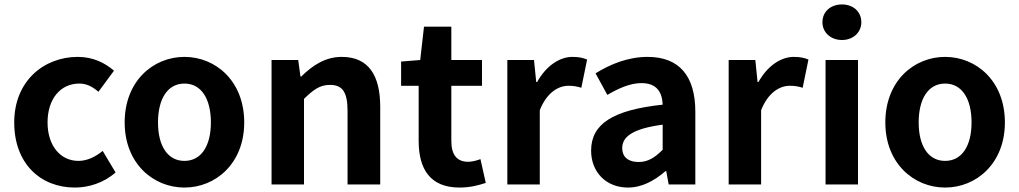

<svg xmlns="http://www.w3.org/2000/svg" viewBox="-20 -830 4586 864"><path d="M317 14C379 14 447 -7 500 -54L442 -151C411 -125 373 -106 333 -106C252 -106 194 -174 194 -279C194 -385 252 -454 337 -454C369 -454 395 -441 423 -417L493 -512C452 -547 399 -574 330 -574C178 -574 44 -466 44 -279C44 -94 162 14 317 14Z M810 14C950 14 1079 -94 1079 -279C1079 -466 950 -574 810 -574C670 -574 541 -466 541 -279C541 -94 670 14 810 14ZM810 -106C734 -106 691 -174 691 -279C691 -385 734 -454 810 -454C886 -454 929 -385 929 -279C929 -174 886 -106 810 -106Z M1202 0H1348V-385C1390 -426 1419 -448 1465 -448C1520 -448 1544 -417 1544 -331V0H1691V-349C1691 -490 1639 -574 1518 -574C1442 -574 1385 -534 1336 -486H1332L1322 -560H1202Z M2048 14C2097 14 2136 3 2166 -7L2142 -114C2127 -108 2105 -102 2087 -102C2037 -102 2011 -132 2011 -196V-444H2149V-560H2011V-710H1888L1871 -560L1785 -553V-444H1864V-196C1864 -70 1915 14 2048 14Z M2263 0H2409V-334C2441 -415 2494 -444 2538 -444C2561 -444 2577 -441 2596 -435L2622 -562C2605 -569 2587 -574 2556 -574C2498 -574 2438 -534 2397 -461H2393L2383 -560H2263Z M2806 14C2870 14 2926 -18 2975 -60H2978L2989 0H3109V-327C3109 -489 3036 -574 2894 -574C2806 -574 2726 -541 2660 -500L2713 -403C2765 -433 2815 -456 2867 -456C2936 -456 2960 -414 2962 -359C2737 -335 2640 -272 2640 -152C2640 -57 2706 14 2806 14ZM2854 -101C2811 -101 2780 -120 2780 -164C2780 -214 2826 -251 2962 -269V-156C2927 -121 2896 -101 2854 -101Z M3259 0H3405V-334C3437 -415 3490 -444 3534 -444C3557 -444 3573 -441 3592 -435L3618 -562C3601 -569 3583 -574 3552 -574C3494 -574 3434 -534 3393 -461H3389L3379 -560H3259Z M3695 0H3841V-560H3695ZM3769 -650C3819 -650 3856 -684 3856 -730C3856 -778 3819 -810 3769 -810C3718 -810 3681 -778 3681 -730C3681 -684 3718 -650 3769 -650Z M4233 14C4373 14 4502 -94 4502 -279C4502 -466 4373 -574 4233 -574C4093 -574 3964 -466 3964 -279C3964 -94 4093 14 4233 14ZM4233 -106C4157 -106 4114 -174 4114 -279C4114 -385 4157 -454 4233 -454C4309 -454 4352 -385 4352 -279C4352 -174 4309 -106 4233 -106Z"/></svg>

Font: Noto Sans T Chinese Bold
Style: Bold
Weight: 700
Designer: Ryoko NISHIZUKA (kana & ideographs); Paul D. Hunt (Latin, Greek & Cyrillic); Wenlong ZHANG (bopomofo); Sandoll Communica
Foundry: Adobe Systems Incorporated
Version: Version 1.000;PS 1;hotconv 1.0.78;makeotf.lib2.5.61930